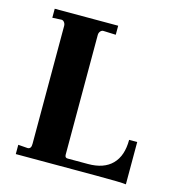

<svg xmlns="http://www.w3.org/2000/svg" viewBox="-93 -678 701 762"><g transform="rotate(15 257.0 -297.0)"><path d="M39.1 0V-38.1L78.1 -35.2Q93.3 -35.2 92.8 -57.1V-541Q92.8 -549.8 87.4 -556.4Q82 -563 74.2 -562L39.1 -560.1V-597.2H299.8V-560.1L251 -562Q242.2 -563 236.6 -556.4Q231 -549.8 231 -541V-48.8Q231 -35.6 243.2 -36.1H326.2Q391.1 -36.1 425 -70.6Q459 -105 459 -170.9H492.2V2.9Q474.1 0 368.2 0Z"/></g></svg>

Font: Unna-Bold
Style: Bold
Weight: 700
Designer: Jorge de Buen U.
Foundry: Omnibus-Type
Version: Version 2.006;PS 002.006;hotconv 1.0.70;makeotf.lib2.5.58329